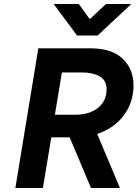

<svg xmlns="http://www.w3.org/2000/svg" viewBox="-20 -942 689 962"><path d="M467 -271 581 0H436L329 -254H237L195 0H57L172 -700H431Q541 -700 595 -647.5Q649 -595 649 -515Q649 -430 600.5 -364.5Q552 -299 467 -271ZM255 -367H355Q428 -367 471 -401.5Q514 -436 514 -495Q514 -540 479 -559.5Q444 -579 391 -579H290ZM375 -922 428 -848H432L511 -922H638L469 -764H366L249 -922Z"/></svg>

Font: Be Vietnam
Style: Bold Italic
Weight: 700
Italic angle: -9.66701°
Designer: Gabriel Lam
Foundry: TypeRant
Version: Version 3.000